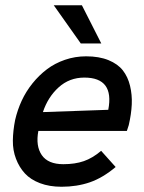

<svg xmlns="http://www.w3.org/2000/svg" viewBox="-20 -710 553 736"><path d="M289.6 -543.5 186 -689.9H293.9L368.2 -543.5ZM215.8 5.9Q169.4 5.9 133.3 -7.8Q97.2 -21.5 75.4 -45.2Q53.7 -68.8 41.3 -101.3Q28.8 -133.8 29.3 -171.4Q29.8 -209 38.1 -250.5Q46.9 -288.6 63.2 -324Q79.6 -359.4 104.5 -390.4Q129.4 -421.4 159.7 -444.3Q189.9 -467.3 228.8 -480.7Q267.6 -494.1 310.1 -494.1Q359.9 -494.1 395.8 -479.5Q431.6 -464.8 450.9 -440.2Q470.2 -415.5 478.5 -381.1Q486.8 -346.7 485.1 -309.8Q483.4 -272.9 473.6 -230.5L466.3 -208H127Q116.2 -150.4 140.1 -115.5Q164.1 -80.6 222.7 -80.6Q267.6 -80.6 301.3 -92.3Q335 -104 367.7 -131.8L423.3 -69.8Q374 -28.3 324.5 -11.2Q274.9 5.9 215.8 5.9ZM144.5 -280.3 395 -289.1Q418.9 -412.6 303.2 -412.6Q246.1 -412.6 204.8 -375.2Q163.6 -337.9 144.5 -280.3Z"/></svg>

Font: HK Grotesk Medium Italic
Style: Regular
Weight: 500
Italic angle: -13°
Designer: Alfredo Marco Pradil and Stefan Peev
Foundry: Hanken Design Co.
Version: Version 1.000;PS 001.000;hotconv 1.0.88;makeotf.lib2.5.64775